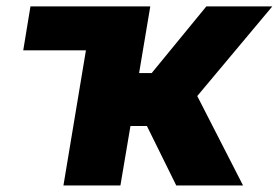

<svg xmlns="http://www.w3.org/2000/svg" viewBox="-20 -565 850 585"><path d="M72.8 -545.5H437.9L403.8 -342.3H442.1L608.7 -545.5H809.7L581 -272.4L720.5 0H517L427.6 -181.1H377.5L346.9 0H173.3L241.8 -411.6H50.8Z"/></svg>

Font: Inter P Extra Bold
Style: Italic
Weight: 800
Italic angle: 9.39999°
Designer: Rasmus Andersson
Foundry: rsms
Version: Version 3.018;git-588b23468